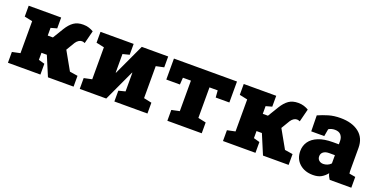

<svg xmlns="http://www.w3.org/2000/svg" viewBox="-22 -1100 3275 1671"><g transform="rotate(20 1615.5 -264.0)"><path d="M42.5 0V-100.1L116.7 -115.7V-412.1L42.5 -427.7V-528.3H343.3V-427.7L287.1 -412.1V-340.8H335L394.5 -439Q424.3 -487.8 459 -512Q493.7 -536.1 545.4 -536.1Q575.7 -536.1 599.1 -528.6Q622.6 -521 642.1 -509.3L611.8 -389.6Q603 -393.6 596.7 -395Q590.3 -396.5 584.5 -396.5Q568.8 -396.5 554.2 -386.7Q539.6 -377 528.3 -359.9L481 -280.8L576.2 -111.8L650.4 -100.1V0H413.1L336.9 -181.2H287.1V-115.7L343.3 -100.1V0Z M707.5 0V-100.1L781.2 -115.7V-412.1L707.5 -427.7V-528.3H953.1H1014.6V-427.7L953.1 -412.1V-240.7L956.1 -240.2L1089.8 -528.3H1261.2H1334.5V-427.7L1261.2 -412.1V-115.7L1334.5 -100.1V0H1028.3V-100.1L1089.8 -115.7V-288.6H1086.9L953.1 0Z M1519 0V-100.1L1592.3 -115.7V-398.4H1518.1L1513.7 -334H1387.7V-528.3H1971.7V-334H1845.2L1840.3 -398.4H1764.2V-115.7L1837.4 -100.1V0Z M2034.2 0V-100.1L2108.4 -115.7V-412.1L2034.2 -427.7V-528.3H2335V-427.7L2278.8 -412.1V-340.8H2326.7L2386.2 -439Q2416 -487.8 2450.7 -512Q2485.4 -536.1 2537.1 -536.1Q2567.4 -536.1 2590.8 -528.6Q2614.3 -521 2633.8 -509.3L2603.5 -389.6Q2594.7 -393.6 2588.4 -395Q2582 -396.5 2576.2 -396.5Q2560.5 -396.5 2545.9 -386.7Q2531.2 -377 2520 -359.9L2472.7 -280.8L2567.9 -111.8L2642.1 -100.1V0H2404.8L2328.6 -181.2H2278.8V-115.7L2335 -100.1V0Z M2869.1 10.3Q2792.5 10.3 2744.1 -33.2Q2695.8 -76.7 2695.8 -148.9Q2695.8 -198.2 2722.4 -236.3Q2749 -274.4 2802.5 -296.1Q2856 -317.9 2936.5 -317.9H2991.7V-349.1Q2991.7 -380.9 2973.6 -403.1Q2955.6 -425.3 2916.5 -425.3Q2899.9 -425.3 2885.5 -421.1Q2871.1 -417 2859.4 -409.2L2847.7 -341.8H2727.1L2724.6 -488.8Q2769.5 -508.8 2818.6 -523.4Q2867.7 -538.1 2928.2 -538.1Q3036.1 -538.1 3099.6 -488.5Q3163.1 -439 3163.1 -347.2V-152.3Q3163.1 -141.1 3163.3 -130.4Q3163.6 -119.6 3165.5 -109.9L3222.7 -100.1V0H3022.5Q3016.1 -8.8 3008.8 -23.4Q3001.5 -38.1 2998.5 -52.7Q2974.6 -22.9 2944.8 -6.3Q2915 10.3 2869.1 10.3ZM2921.9 -110.8Q2940.4 -110.8 2959.2 -118.4Q2978 -126 2991.7 -141.1V-217.3H2938.5Q2903.8 -217.3 2885 -202.1Q2866.2 -187 2866.2 -162.1Q2866.2 -138.2 2881.8 -124.5Q2897.5 -110.8 2921.9 -110.8Z"/></g></svg>

Font: Roboto Slab LO Black
Style: Regular
Weight: 900
Designer: Google
Version: Version 2.000